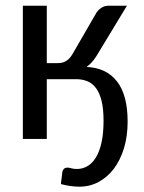

<svg xmlns="http://www.w3.org/2000/svg" viewBox="-20 -498 516 689"><path d="M256.3 108.4Q276.9 108.4 294.4 97.9Q312 87.4 324.7 66.2Q337.4 44.9 344.5 12.5Q351.6 -20 351.6 -64.5Q351.6 -107.4 344.5 -136Q337.4 -164.6 324.5 -181.9Q311.5 -199.2 293.5 -206.5Q275.4 -213.9 252.9 -213.9H147.9V0.5H62V-477.5H147.9V-271.5H187Q205.6 -271.5 218 -279.5Q230.5 -287.6 239.7 -303.2L327.1 -454.1Q334 -463.9 345 -470.7Q356 -477.5 368.2 -477.5H435.5L325.2 -295.4Q316.9 -282.7 308.6 -273.7Q300.3 -264.6 290.5 -257.8Q361.3 -254.9 399.7 -206.1Q438 -157.2 438 -61.5Q438 -8.8 424.8 34.2Q411.6 77.1 388.4 107.7Q365.2 138.2 333.7 155Q302.2 171.9 265.6 171.9Q232.9 171.9 198.7 162.6Q199.7 149.4 201.2 141.1Q202.6 132.8 203.6 119.6Q204.6 112.8 209.2 108.2Q213.9 103.5 222.7 103.5Q228 103.5 236.1 106Q244.1 108.4 256.3 108.4Z"/></svg>

Font: Carlito
Style: Regular
Weight: 400
Designer: Lukasz Dziedzic
Foundry: tyPoland Lukasz Dziedzic
Version: Version 1.104